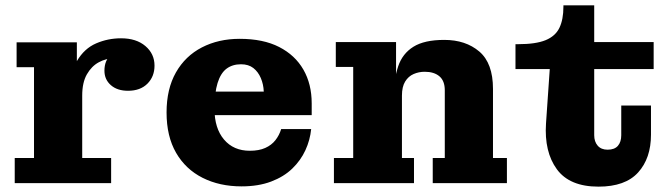

<svg xmlns="http://www.w3.org/2000/svg" viewBox="-20 -684 2511 717"><path d="M35 0V-94H107V-433H42V-526H267V-345L287 -349V-94H395V0ZM237 -327Q240 -410 267.5 -456.5Q295 -503 339 -522Q383 -541 432 -541Q489 -541 523 -512Q557 -483 557 -439Q557 -398 530.5 -371.5Q504 -345 458 -345Q418 -345 394 -366Q370 -387 370 -420Q370 -459 394.5 -479Q419 -499 474 -495L464 -437Q459 -451 443.5 -458.5Q428 -466 404 -466Q376 -466 349 -451.5Q322 -437 304.5 -406.5Q287 -376 287 -327Z M882 12Q800 12 736.5 -20Q673 -52 637.5 -113.5Q602 -175 602 -264Q602 -352 637 -413.5Q672 -475 734 -507Q796 -539 875 -539L880 -444Q848 -444 826 -427.5Q804 -411 792.5 -374Q781 -337 781 -277Q781 -205 816.5 -163Q852 -121 913 -121Q947 -121 970.5 -131.5Q994 -142 1008.5 -160.5Q1023 -179 1030 -202H1142Q1138 -161 1120.5 -123Q1103 -85 1071.5 -54.5Q1040 -24 992.5 -6Q945 12 882 12ZM684 -254V-342H965L1144 -298V-254ZM965 -342Q964 -369 954 -392.5Q944 -416 926 -430Q908 -444 880 -444L875 -539Q963 -539 1022.5 -508.5Q1082 -478 1113 -424Q1144 -370 1144 -298Z M1596 0V-94H1641V-347Q1641 -382 1621 -399Q1601 -416 1566 -416Q1544 -416 1524.5 -407.5Q1505 -399 1493 -379.5Q1481 -360 1481 -327L1451 -326Q1451 -389 1467 -436.5Q1483 -484 1524 -509.5Q1565 -535 1639 -535Q1719 -535 1770 -491.5Q1821 -448 1821 -352V-94H1873V0ZM1227 0V-94H1299V-434H1234V-527H1459V-350L1481 -353V-94H1526V0Z M2215 13Q2107 13 2059.5 -52Q2012 -117 2019 -223L2033 -426H1905V-519H1915Q1981 -519 2017.5 -534Q2054 -549 2069 -580Q2084 -611 2084 -659V-664H2199V-179Q2199 -155 2212 -140Q2225 -125 2249 -125Q2275 -125 2287.5 -139.5Q2300 -154 2300 -179V-290H2411V-181Q2411 -93 2363 -40Q2315 13 2215 13ZM2199 -426V-527H2421V-426Z"/></svg>

Font: Montagu Slab 24pt
Style: Bold
Weight: 700
Designer: Florian Karsten
Foundry: Florian Karsten
Version: Version 1.000